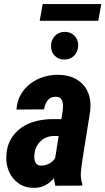

<svg xmlns="http://www.w3.org/2000/svg" viewBox="-20 -902 512 933"><path d="M246.1 -121.6 285.2 -366.7Q286.6 -380.9 285.6 -395.5Q284.7 -410.2 277.6 -420.7Q270.5 -431.2 252.4 -431.6Q232.9 -432.1 221.2 -423.3Q209.5 -414.6 203.1 -400.4Q196.8 -386.2 193.8 -370.6L60.1 -369.6Q62.5 -409.7 80.3 -441.2Q98.1 -472.7 126.5 -494.6Q154.8 -516.6 190.2 -527.8Q225.6 -539.1 263.7 -538.6Q316.4 -537.6 353 -515.6Q389.6 -493.7 406.7 -455.1Q423.8 -416.5 418.5 -363.8L380.9 -127.9Q376.5 -99.1 373.3 -68.1Q370.1 -37.1 379.9 -8.3L379.4 0L249 0.5Q240.7 -29.3 241.5 -60.3Q242.2 -91.3 246.1 -121.6ZM297.4 -322.8 283.7 -240.7 240.2 -241.2Q221.2 -240.7 205.3 -234.1Q189.5 -227.5 177 -215.6Q164.6 -203.6 157 -188.2Q149.4 -172.9 147.5 -153.8Q145.5 -141.1 147.2 -128.2Q148.9 -115.2 156.5 -106.4Q164.1 -97.7 179.7 -97.2Q196.8 -97.2 213.4 -104.2Q230 -111.3 241.2 -124.5Q252.4 -137.7 254.4 -155.3L278.8 -100.6Q270.5 -78.6 258.1 -58.3Q245.6 -38.1 228.8 -22.2Q211.9 -6.3 190.7 2.4Q169.4 11.2 142.6 10.7Q100.1 10.3 69.6 -11.5Q39.1 -33.2 23.9 -67.9Q8.8 -102.5 10.7 -144Q12.7 -190.9 32.2 -224.9Q51.8 -258.8 82.8 -280.8Q113.8 -302.7 153.6 -313Q193.4 -323.2 236.8 -323.2ZM228 -677.7Q227.5 -706.1 245.8 -726.3Q264.2 -746.6 293.5 -747.1Q322.3 -747.6 341.1 -729Q359.9 -710.4 359.9 -682.6Q359.9 -652.8 341.8 -633.1Q323.7 -613.3 294.4 -612.8Q265.6 -611.8 246.8 -630.4Q228 -648.9 228 -677.7ZM472.2 -882.3 457.5 -800.8H172.9L187.5 -882.3Z"/></svg>

Font: Roboto Condensed
Style: Bold Italic
Weight: 700
Italic angle: -12°
Designer: Christian Robertson
Foundry: Google
Version: Version 3.0